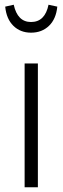

<svg xmlns="http://www.w3.org/2000/svg" viewBox="-20 -791 264 811"><path d="M140 -523V0H84V-523ZM2 -763 38 -771Q54 -698 111 -698Q170 -698 185 -771L222 -763Q217 -711 187 -682Q157 -653 111 -653Q66 -653 36.5 -682Q7 -711 2 -763Z"/></svg>

Font: Fira Sans Extra Condensed Light
Style: Regular
Weight: 300
Width: 1
Designer: Carrois Corporate & Edenspiekermann AG
Foundry: Carrois Corporate GbR & Edenspiekermann AG
Version: Version 4.203